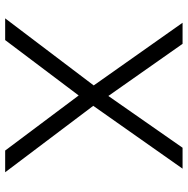

<svg xmlns="http://www.w3.org/2000/svg" viewBox="-12 -698 710 725"><g transform="rotate(90 342.5 -335.0)"><path d="M130.8 0 340 -277.6 548 0H630L379.1 -332.6L616.4 -669.9H537.4L341.9 -389.6L145 -669.9H65.4L302.1 -334.4L48.8 0Z"/></g></svg>

Font: SaysetthaMai Thin
Style: Regular
Weight: 100
Designer: John M. Durdin
Foundry: Lao Script for Windows
Version: Version 1.101